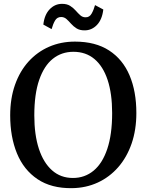

<svg xmlns="http://www.w3.org/2000/svg" viewBox="-20 -968 762 999"><path d="M355 11Q247 12.5 175.2 -35.8Q103.5 -84 68.2 -170Q33 -256 33 -367.5Q33 -455.5 58 -526.5Q83 -597.5 128.5 -647.8Q174 -698 235.5 -724.8Q297 -751.5 370 -751.5Q476.5 -751.5 547.5 -705.5Q618.5 -659.5 654 -576Q689.5 -492.5 689.5 -380Q689.5 -292.5 664.8 -221Q640 -149.5 595 -98Q550 -46.5 488.8 -18.2Q427.5 10 355 11ZM359.5 -42Q421 -42 467 -80Q513 -118 538.2 -193.2Q563.5 -268.5 563.5 -380Q563.5 -480.5 540 -551.8Q516.5 -623 471.5 -660.8Q426.5 -698.5 362 -698.5Q300.5 -698.5 255 -662.2Q209.5 -626 184 -552.5Q158.5 -479 158.5 -367.5Q158.5 -267 182.2 -194.2Q206 -121.5 250.8 -81.8Q295.5 -42 359.5 -42ZM420 -810Q394.5 -810 378 -820.5Q361.5 -831 349.5 -844.8Q337.5 -858.5 325.8 -869Q314 -879.5 298 -879.5Q277 -879.5 266.2 -860.8Q255.5 -842 248.5 -816.5L205.5 -840Q211 -891 238.2 -919.5Q265.5 -948 303 -948Q328.5 -948 345 -937.5Q361.5 -927 373.8 -913Q386 -899 397.8 -888.5Q409.5 -878 425 -878Q445.5 -877.5 456.5 -896.8Q467.5 -916 474.5 -941.5L517.5 -918.5Q511.5 -866.5 484.5 -838.2Q457.5 -810 420 -810Z"/></svg>

Font: Merriweather 20pt Medium
Style: Regular
Weight: 500
Version: Version 2.100